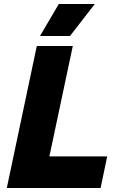

<svg xmlns="http://www.w3.org/2000/svg" viewBox="-20 -940 640 960"><path d="M14 0 164 -710H344L227 -158H516L483 0ZM180 -760 274 -920H454L330 -760Z"/></svg>

Font: Geist Mono Black
Style: Italic
Weight: 900
Italic angle: -12°
Monospace: yes
Designer: Basement.studio, Andrés Briganti, Mateo Zaragoza
Foundry: Basement.studio, Vercel, Andrés Briganti, Guido Ferreyra, Mateo Zaragoza
Version: Version 1.500; ttfautohint (v1.8.4.7-5d5b)